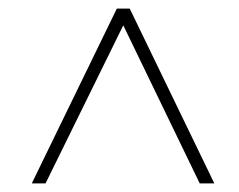

<svg xmlns="http://www.w3.org/2000/svg" viewBox="-20 -730 556 447"><path d="M54 -303 252 -710H282L479 -303H445L267 -671L86 -303Z"/></svg>

Font: Raleway ExtraLight
Style: Italic
Weight: 200
Italic angle: -12°
Designer: Matt McInerney, Pablo Impallari, Rodrigo Fuenzalida
Foundry: Matt McInerney, Pablo Impallari, Rodrigo Fuenzalida
Version: Version 4.026